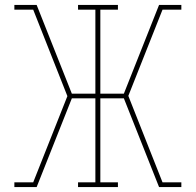

<svg xmlns="http://www.w3.org/2000/svg" viewBox="-20 -755 790 775"><path d="M128 0H38V-19H114L252 -367L114 -716H38V-735H128L270 -377H365V-716H295V-735H456V-716H385V-377H480L622 -735H712V-716H636L498 -368L636 -19H712V0H622L480 -358H385V-19H456V0H295V-19H365V-358H270Z"/></svg>

Font: Iosevka Etoile Thin
Style: Regular
Weight: 100
Designer: Belleve Invis
Foundry: Belleve Invis
Version: Version 22.1.2; ttfautohint (v1.8.4)